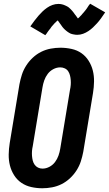

<svg xmlns="http://www.w3.org/2000/svg" viewBox="-20 -998 582 1026"><path d="M206 8Q176 8 147 1.5Q118 -5 94.5 -21Q71 -37 55.5 -61.5Q40 -86 33 -114Q26 -142 26.5 -172.5Q27 -203 32 -234L84 -548Q89 -574 97 -599Q105 -624 120 -647.5Q135 -671 155.5 -690Q176 -709 200 -721Q224 -733 250.5 -738Q277 -743 303 -743Q333 -743 362.5 -736.5Q392 -730 415 -714Q438 -698 453.5 -673.5Q469 -649 476 -621Q483 -593 482.5 -562.5Q482 -532 477 -501L425 -187Q420 -161 412 -136Q404 -111 389 -87.5Q374 -64 353.5 -45Q333 -26 309 -14Q285 -2 258.5 3Q232 8 206 8ZM207 -97Q226 -97 244 -106.5Q262 -116 274 -132Q286 -148 292.5 -166.5Q299 -185 302 -204L354 -518Q357 -531 358 -544Q359 -557 358 -570Q357 -583 354 -595Q351 -607 344.5 -617Q338 -627 326.5 -632.5Q315 -638 302 -638Q283 -638 265 -628.5Q247 -619 235 -603Q223 -587 216.5 -568.5Q210 -550 207 -531L155 -217Q152 -204 151 -191Q150 -178 151 -165Q152 -152 155 -140Q158 -128 165 -118Q172 -108 183 -102.5Q194 -97 207 -97ZM222 -810 142 -857Q154 -874 165 -888.5Q176 -903 186.5 -915Q197 -927 207.5 -937Q218 -947 231.5 -956.5Q245 -966 260.5 -971.5Q276 -977 292 -977Q297 -977 301.5 -976.5Q306 -976 310.5 -975Q315 -974 319.5 -972.5Q324 -971 328 -969Q332 -967 336.5 -965Q341 -963 344.5 -960.5Q348 -958 351 -955Q354 -952 358 -948.5Q362 -945 364.5 -941.5Q367 -938 370 -935Q373 -932 375 -928.5Q377 -925 379.5 -922Q382 -919 385.5 -914.5Q389 -910 391.5 -906Q394 -902 396.5 -899Q399 -896 399 -894H390Q389 -894 389 -895L393 -897Q396 -899 399 -901.5Q402 -904 404.5 -906.5Q407 -909 408.5 -911Q410 -913 412 -914.5Q414 -916 415.5 -918Q417 -920 419 -922.5Q421 -925 423 -927Q425 -929 427.5 -932Q430 -935 432 -937.5Q434 -940 436.5 -943Q439 -946 441.5 -949.5Q444 -953 446 -956Q448 -959 450.5 -963Q453 -967 455.5 -970.5Q458 -974 462 -978L542 -932Q530 -914 519.5 -899.5Q509 -885 498.5 -873.5Q488 -862 477 -851.5Q466 -841 452.5 -832Q439 -823 424 -817.5Q409 -812 393 -812Q388 -812 383.5 -812.5Q379 -813 374 -814Q369 -815 364.5 -816Q360 -817 356 -819Q352 -821 348 -823.5Q344 -826 340.5 -828.5Q337 -831 334 -833.5Q331 -836 327 -839.5Q323 -843 320 -846.5Q317 -850 314 -853.5Q311 -857 309 -860.5Q307 -864 304.5 -867Q302 -870 299 -874.5Q296 -879 293 -883Q290 -887 287.5 -890Q285 -893 285 -895Q286 -895 288.5 -894.5Q291 -894 293 -894H295Q295 -893 291.5 -891Q288 -889 285 -886.5Q282 -884 280 -881.5Q278 -879 276 -877.5Q274 -876 272 -874Q270 -872 268.5 -870Q267 -868 265 -866Q263 -864 261 -861.5Q259 -859 256.5 -856.5Q254 -854 252.5 -851Q251 -848 248.5 -845Q246 -842 243.5 -839Q241 -836 238.5 -832.5Q236 -829 233.5 -825.5Q231 -822 228.5 -818Q226 -814 222 -810Z"/></svg>

Font: Iosevka Extrabold Oblique
Style: Regular
Weight: 800
Italic angle: -9°
Monospace: yes
Designer: Belleve Invis
Foundry: Belleve Invis
Version: Version 32.5.0; ttfautohint (v1.8.4)